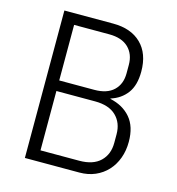

<svg xmlns="http://www.w3.org/2000/svg" viewBox="-105 -788 809 878"><g transform="rotate(15 300.0 -349.0)"><path d="M92 -698H323Q408 -698 456 -651Q504 -604 504 -519Q504 -454 476 -416.5Q448 -379 400 -364V-362Q461 -349 496.5 -307.5Q532 -266 532 -194Q532 -152 519 -116.5Q506 -81 482 -55Q458 -29 424.5 -14.5Q391 0 350 0H92ZM335 -52Q401 -52 435 -85Q469 -118 469 -172V-213Q469 -267 435 -300Q401 -333 335 -333H152V-52ZM318 -383Q378 -383 409.5 -413Q441 -443 441 -494V-534Q441 -585 409.5 -615.5Q378 -646 318 -646H152V-383Z"/></g></svg>

Font: IBM Plex Mono Light
Style: Regular
Weight: 300
Monospace: yes
Designer: Mike Abbink, Paul van der Laan, Pieter van Rosmalen
Foundry: Bold Monday
Version: Version 2.3